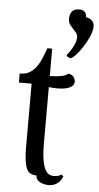

<svg xmlns="http://www.w3.org/2000/svg" viewBox="-61 -851 512 991"><g transform="rotate(5 195.0 -355.5)"><path d="M187 -109Q187 -57 192.5 -25Q198 7 207 24.5Q216 42 227.5 48Q239 54 251 54Q265 54 274.5 51Q284 48 292 43L302 52Q291 78 272.5 90.5Q254 103 231 103Q202 103 182.5 91Q163 79 163 59Q122 59 109.5 24Q97 -11 97 -79V-411H31V-458H37Q64 -458 83.5 -470.5Q103 -483 117.5 -503Q132 -523 142.5 -548.5Q153 -574 162 -600H187V-458Q223 -459 246.5 -463.5Q270 -468 281 -479Q304 -475 311 -462.5Q318 -450 318 -441Q318 -429 310.5 -420.5Q303 -412 290.5 -407Q278 -402 262 -400Q246 -398 230 -398Q208 -398 187 -401ZM302 -693Q294 -703 286.5 -710.5Q279 -718 273 -725.5Q267 -733 263.5 -741.5Q260 -750 260 -761Q260 -784 271 -799Q282 -814 312 -814Q328 -814 337.5 -804Q347 -794 347 -777Q362 -776 376 -764.5Q390 -753 390 -735Q390 -710 376.5 -679.5Q363 -649 345.5 -622.5Q328 -596 311 -578Q294 -560 286 -560Q281 -560 273 -563.5Q265 -567 265 -573Q265 -576 268 -579Q272 -583 279 -593Q286 -603 293 -615.5Q300 -628 305 -642Q310 -656 310 -668Q310 -684 302 -693Z"/></g></svg>

Font: Milonga
Style: Regular
Weight: 400
Designer: Pablo Impallari, Brenda Gallo, Rodrigo Fuenzalida
Foundry: Pablo Impallari, Brenda Gallo, Rodrigo Fuenzalida
Version: Version 1.000; ttfautohint (v0.93) -l 8 -r 50 -G 200 -x 14 -